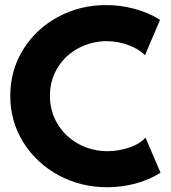

<svg xmlns="http://www.w3.org/2000/svg" viewBox="-20 -748 692 775"><path d="M21.5 -361.3Q21.5 -464.4 73.7 -548.3Q126 -632.3 214.6 -679.9Q303.2 -727.5 408.2 -727.5Q465.3 -727.5 522 -712.6Q578.6 -697.8 626 -668L565.4 -525.4Q539.6 -550.8 498 -566.2Q456.5 -581.5 410.2 -582Q349.6 -581.5 297.1 -553.7Q244.6 -525.9 213.1 -475.6Q181.6 -425.3 181.6 -361.3Q181.6 -297.9 212.9 -246.8Q244.1 -195.8 297.6 -166.7Q351.1 -137.7 415 -137.7Q458.5 -138.2 500.7 -152.1Q543 -166 567.4 -192.4L627.9 -50.8Q582 -21.5 525.6 -6.8Q469.2 7.8 413.1 7.8Q306.6 7.8 216.8 -40.5Q127 -88.9 74.2 -173.3Q21.5 -257.8 21.5 -361.3Z"/></svg>

Font: Reddit Sans Strawberry ExBold
Style: Regular
Weight: 800
Designer: Stephen Hutchings
Foundry: Reddit
Version: Version 1.013